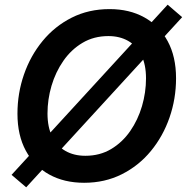

<svg xmlns="http://www.w3.org/2000/svg" viewBox="-20 -777 805 827"><path d="M342.3 10.3Q256.3 10.3 191.9 -25.4Q127.4 -61 91.3 -127.7Q55.2 -194.3 55.2 -287.1Q55.2 -375.5 83.3 -456.3Q111.3 -537.1 163.6 -600.6Q215.8 -664.1 288.8 -700.9Q361.8 -737.8 452.1 -737.8Q537.6 -737.8 601.8 -702.1Q666 -666.5 702.1 -599.9Q738.3 -533.2 738.3 -439.9Q738.3 -351.6 710.2 -270.8Q682.1 -189.9 629.9 -126.5Q577.6 -63 504.6 -26.4Q431.6 10.3 342.3 10.3ZM347.7 -106Q410.2 -106 458.7 -135Q507.3 -164.1 540.8 -212.4Q574.2 -260.7 591.6 -319.8Q608.9 -378.9 608.9 -439.5Q608.9 -499 588.6 -539.6Q568.4 -580.1 532 -600.8Q495.6 -621.6 446.8 -621.6Q384.3 -621.6 335.4 -592.5Q286.6 -563.5 252.9 -514.9Q219.2 -466.3 201.9 -407.5Q184.6 -348.6 184.6 -288.1Q184.6 -229 204.8 -188.5Q225.1 -147.9 261.7 -127Q298.3 -106 347.7 -106ZM92.8 29.8 29.8 -23.9 702.1 -756.8 764.6 -703.1Z"/></svg>

Font: Inter 20pt SemiBold
Style: Italic
Weight: 600
Italic angle: -9.3988°
Version: Version 4.001;git-66647c0bb